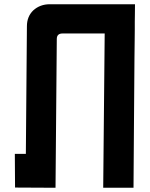

<svg xmlns="http://www.w3.org/2000/svg" viewBox="-20 -886 707 906"><path d="M51 -1 50 -160H102L107 -762Q107 -808 137 -837Q169 -866 215 -866H617Q617 -835 616.5 -817Q616 -799 616 -783Q616 -767 616 -748Q616 -729 615.5 -696Q615 -663 614.5 -611Q614 -559 613.5 -477Q613 -395 612 -278.5Q611 -162 610 0H467L474 -728H275Q248 -728 248 -702L242 0Z"/></svg>

Font: Covid19
Style: Regular
Weight: 400
Designer: Peter Wiegel
Foundry: (c) CAT - Ing. Peter Wiegel.  for Rudolf Maass + Partner GmbH
Version: Version 001.000